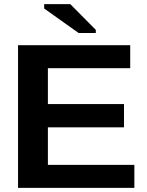

<svg xmlns="http://www.w3.org/2000/svg" viewBox="-20 -906 707 926"><path d="M628 0H67V-688H608V-577H211V-404H578V-292H211V-111H628ZM442 -747H359L193 -865V-886H319L442 -762Z"/></svg>

Font: Libra Sans
Style: Bold
Weight: 700
Foundry: Context Ltd
Version: Version 1.000